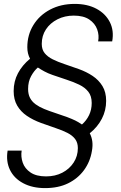

<svg xmlns="http://www.w3.org/2000/svg" viewBox="-20 -732 618 984"><path d="M211 232Q146 232 99 207Q52 182 31 138.5Q10 95 19 40H91Q86 71 96.5 101.5Q107 132 136.5 152Q166 172 216 172Q263 172 299.5 153Q336 134 357.5 101Q379 68 379 27Q379 -1 365 -19.5Q351 -38 325.5 -51Q300 -64 265.5 -75.5Q231 -87 190 -102Q149 -117 117.5 -138.5Q86 -160 68 -191Q50 -222 50 -265Q50 -315 72 -356.5Q94 -398 134 -431Q127 -444 123.5 -458.5Q120 -473 120 -490Q120 -553 151 -603.5Q182 -654 237 -683Q292 -712 363 -712Q428 -712 474.5 -687Q521 -662 543 -618.5Q565 -575 555 -520H483Q489 -551 478 -581.5Q467 -612 437.5 -632Q408 -652 358 -652Q312 -652 274.5 -633Q237 -614 215.5 -581.5Q194 -549 194 -507Q194 -478 209 -459.5Q224 -441 250 -428Q276 -415 310.5 -403.5Q345 -392 384 -378Q423 -364 454.5 -343Q486 -322 505 -291Q524 -260 524 -215Q524 -166 502 -123.5Q480 -81 440 -49Q450 -30 453 -7.5Q456 15 451 42Q442 97 410.5 140Q379 183 329 207.5Q279 232 211 232ZM400 -94Q423 -114 436.5 -142Q450 -170 450 -204Q450 -240 432.5 -262Q415 -284 386 -298Q357 -312 321.5 -323.5Q286 -335 249 -348Q226 -356 207.5 -366Q189 -376 174 -386Q155 -370 139.5 -342Q124 -314 124 -276Q124 -249 134 -230Q144 -211 162.5 -197.5Q181 -184 206.5 -173.5Q232 -163 261.5 -153.5Q291 -144 324 -132Q350 -122 365.5 -114.5Q381 -107 400 -94Z"/></svg>

Font: DM Sans 24pt Light
Style: Italic
Weight: 300
Italic angle: -10°
Designer: Colophon Foundry, Jonny Pinhorn
Foundry: Colophon Foundry
Version: Version 4.004;gftools[0.9.30]